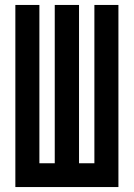

<svg xmlns="http://www.w3.org/2000/svg" viewBox="-20 -755 540 775"><path d="M42 0V-735H139V-96H201V-735H299V-96H361V-735H458V0Z"/></svg>

Font: Moesevka
Style: Bold
Weight: 700
Monospace: yes
Designer: Belleve Invis
Foundry: Belleve Invis
Version: Version 32.5.0; ttfautohint (v1.8.4)